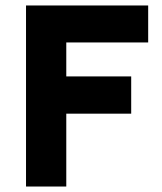

<svg xmlns="http://www.w3.org/2000/svg" viewBox="-20 -681 590 701"><path d="M75 0V-661H521V-526H222V-402H459V-266H222V0Z"/></svg>

Font: Lil Grotesk Black
Style: Regular
Weight: 900
Designer: Bastien Sozeau
Foundry: NBR — Bastien Sozeau
Version: Version 3.003; ttfautohint (v1.8.4.7-5d5b);gftools[0.9.33]